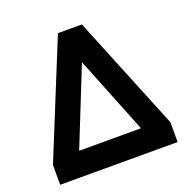

<svg xmlns="http://www.w3.org/2000/svg" viewBox="-127 -836 941 957"><g transform="rotate(-20 343.5 -357.0)"><path d="M32 -105 280 -714H407L655 -105V0H32ZM507 -127 343 -537 179 -127Z"/></g></svg>

Font: Prompt SemiBold
Style: Regular
Weight: 600
Designer: Katatrad Team
Foundry: CadsonDemak
Version: Version 1.000